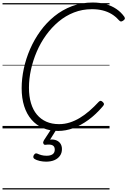

<svg xmlns="http://www.w3.org/2000/svg" viewBox="-20 -1020 1012 1525"><path d="M442 20Q375 20 321.5 -3Q268 -26 230 -70Q192 -114 172 -177Q152 -240 152 -319Q152 -395 169 -474.5Q186 -554 219 -630Q252 -706 300.5 -773Q349 -840 412 -891Q475 -942 551.5 -971Q628 -1000 716 -1000Q773 -1000 820 -987Q867 -974 904.5 -948.5Q942 -923 968 -886Q974 -876 970.5 -868.5Q967 -861 955 -854Q945 -848 938.5 -849.5Q932 -851 921 -863Q896 -891 864.5 -909.5Q833 -928 795 -937.5Q757 -947 710 -947Q634 -947 567.5 -921Q501 -895 445.5 -848.5Q390 -802 346 -741Q302 -680 272 -610Q242 -540 226 -467Q210 -394 210 -323Q210 -255 226 -201Q242 -147 273 -110Q304 -73 348 -53.5Q392 -34 449 -34Q493 -34 534 -47Q575 -60 614 -83.5Q653 -107 690.5 -139.5Q728 -172 764 -211Q773 -220 780.5 -219Q788 -218 796 -210Q806 -201 806 -193.5Q806 -186 797 -176Q741 -110 681.5 -67Q622 -24 562 -2Q502 20 442 20ZM346 264Q322 264 296 258.5Q270 253 251 240Q244 234 244.5 225.5Q245 217 250 210Q256 201 262 199Q268 197 276 200Q291 207 309 212Q327 217 350 217Q381 217 398 205Q415 193 415 168Q415 143 397 134Q379 125 343 130Q335 131 331 128.5Q327 126 325 121Q322 114 323 108.5Q324 103 329 94L393 -4H436L366 108L351 94Q390 84 416.5 91Q443 98 457.5 117Q472 136 472 164Q472 195 456 217.5Q440 240 412 252Q384 264 346 264ZM0 475H850V485H0ZM0 -20H850V0H0ZM0 -505H850V-500H0ZM0 -995H850V-985H0Z"/></svg>

Font: Playwrite SK Guides
Style: Regular
Weight: 400
Designer: Veronika Burian, José Scaglione
Foundry: TypeTogether
Version: Version 1.003